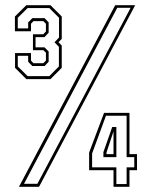

<svg xmlns="http://www.w3.org/2000/svg" viewBox="-20 -720 573 740"><path d="M81.5 -415 38 -458.5V-515.5H99.5V-486.5L109 -476.5H147L157 -486.5V-517L147 -526.5H107V-588H147L157 -599V-628.5L147 -638.5H109L99.5 -628.5V-599.5H37.5V-656.5L81.5 -700H174.5L218 -656.5V-570L205.5 -557.5L218 -544.5V-458.5L174.5 -415ZM86.5 -426.5H170L207 -464V-539.5L190 -557L207.5 -575.5V-651.5L170 -689H86.5L48.5 -651.5V-610.5H88.5V-633.5L104.5 -650H152L167.5 -633.5V-594L151.5 -577H117V-537.5H151.5L167.5 -521.5V-482L152 -465.5H104.5L88.5 -482V-505H48.5V-464ZM53 0 424 -700H501L130.5 0ZM72.5 -11.5H124L483.5 -690H432ZM417.5 0V-64H323.5V-132L381 -285H479V-126H508V-64H479V0ZM390.5 -126H417.5V-218H419L390.5 -132.5ZM428.5 -10.5H468V-75H497.5V-114.5H468V-274H388.5L335 -128.5V-75H428.5ZM378.5 -114.5V-133.5L412.5 -230.5H428.5V-114.5Z"/></svg>

Font: Tourney Thin ExtraLight
Style: Regular
Weight: 250
Version: Version 1.015